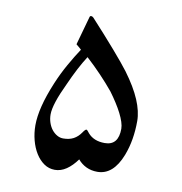

<svg xmlns="http://www.w3.org/2000/svg" viewBox="-74 -715 734 773"><g transform="rotate(10 293.0 -328.5)"><path d="M435.5 -219.7Q435.5 -231.4 430.4 -247.3Q425.3 -263.2 416 -281.5Q406.7 -299.8 394 -319.6Q381.3 -339.4 366.2 -359.9Q341.8 -389.6 312.5 -420.4Q283.2 -451.2 251.5 -480Q220.2 -431.6 187.5 -357.9Q145 -268.6 145 -227.5Q145 -209.5 150.4 -193.6Q155.8 -177.7 165 -166Q174.3 -154.3 186.3 -147.5Q198.2 -140.6 211.4 -140.6Q236.3 -140.6 253.7 -149.9Q271 -159.2 283.7 -177.7Q288.6 -185.1 292.2 -188.5Q295.9 -191.9 297.4 -191.9Q299.8 -191.9 303.2 -188.2Q306.6 -184.6 310.5 -179.2Q334.5 -151.4 379.4 -151.4Q435.5 -151.4 435.5 -219.7ZM493.2 -261.2Q493.2 -223.1 487.3 -187.5Q481.4 -151.9 468.8 -119.1Q435.1 -32.2 370.1 -32.2Q345.2 -32.2 325 -41.7Q304.7 -51.3 290 -68.8Q270 -41 247.3 -25.6Q224.6 -10.3 200.2 -10.3Q175.8 -10.3 156 -23.9Q136.2 -37.6 122.1 -60.3Q107.9 -83 100.1 -112.5Q92.3 -142.1 92.3 -173.8Q92.3 -209 103.3 -253.2Q114.3 -297.4 137.7 -353.5Q155.3 -395.5 177.5 -434.8Q199.7 -474.1 220.2 -504.9Q214.8 -509.8 209.5 -514.4Q204.1 -519 198.7 -523.4L231.4 -640.6Q232.9 -645.5 237.3 -645.5Q242.2 -645.5 247.1 -640.6Q274.9 -610.4 300.5 -581.8Q326.2 -553.2 347.4 -528.6Q368.7 -503.9 385.3 -483.9Q401.9 -463.9 412.1 -450.2Q453.6 -394 473.4 -347.2Q493.2 -300.3 493.2 -261.2Z"/></g></svg>

Font: XB Zar
Style: Regular
Weight: 400
Designer: Behnam
Foundry: Irmug
Version: Version 8.005 2009